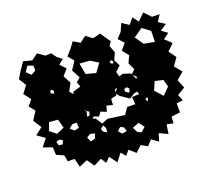

<svg xmlns="http://www.w3.org/2000/svg" viewBox="-110 -739 1025 922"><g transform="rotate(-20 402.5 -278.0)"><path d="M454 -162 477 -195 518 -194 515 -232 552 -233 537 -279 571 -314 551 -334 571 -354 554 -390 571 -425 545 -457 571 -489 545 -517 571 -545 588 -584 623 -561 647 -591 670 -561 704 -595 737 -561 776 -560 754 -528 788 -506 754 -484 784 -462 754 -440 787 -409 754 -377 781 -339 754 -301 785 -264 748 -233 766 -189 726 -165 739 -134 706 -130V-84L661 -78L659 -45L626 -52L619 -5L576 -25L564 14L531 -10L507 17L475 -1L444 28L412 0L392 24L372 0L342 39L313 0L291 23L273 -4L233 16L207 -21L165 -3L154 -47H120L113 -80L77 -96L75 -135L29 -151L59 -189L20 -216L57 -245L30 -287L57 -329L33 -359L57 -388L29 -424L57 -460L34 -498L57 -536L82 -572L125 -561L158 -585L192 -561L222 -562L240 -537L265 -517L240 -497L267 -468L240 -438L261 -398L240 -359L256 -341L259 -352L299 -364L290 -389L311 -407L288 -450L315 -491L290 -521L316 -550L339 -581L372 -561L404 -585L436 -561L475 -571L497 -538L511 -518L497 -499L511 -462L495 -427L511 -395L485 -371L491 -345L470 -329L475 -303L450 -294L447 -265L418 -258L416 -227L385 -235L377 -206L349 -218L334 -198L310 -207L301 -199L315 -195L337 -161L369 -174ZM121 -536 94 -545 76 -519 98 -497 122 -510ZM710 -499 671 -528 625 -496 655 -453 709 -443ZM424 -441 385 -465 333 -469 343 -412 393 -399ZM488 -426 480 -433 471 -425 476 -417 487 -414ZM164 -397 153 -391 156 -382 166 -374 173 -387ZM685 -257 643 -267 625 -224 660 -185 695 -220ZM144 -251 99 -255 85 -214 116 -189 156 -206ZM298 -236 280 -249 278 -246 287 -243 280 -217 293 -218ZM223 -207H200L182 -192L200 -175L225 -180ZM583 -206 573 -202V-195L579 -187L584 -196ZM133 -149 118 -159 100 -154 105 -134 124 -132ZM338 -151 322 -139 327 -124 345 -113 347 -134ZM288 -129 265 -134 246 -123 256 -99 280 -105ZM428 -109 412 -116 395 -101 411 -83 436 -87ZM502 -105 468 -91 482 -65 501 -57 523 -77ZM461 -257 446 -276 461 -296 456 -322 474 -341 512 -352 550 -339 565 -305 558 -269 550 -249 529 -244 504 -228ZM507 -285 492 -280 494 -265 511 -256 517 -274Z"/></g></svg>

Font: Rubik Gemstones
Style: Regular
Weight: 400
Designer: Hubert and Fischer, NaN
Foundry: Hubert and Fischer, NaN
Version: Version 2.200